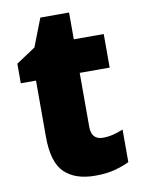

<svg xmlns="http://www.w3.org/2000/svg" viewBox="-78 -719 578 783"><g transform="rotate(-10 210.5 -327.0)"><path d="M311 -137Q332 -137 352.5 -142Q373 -147 395 -156V-21Q365 -7 332 1.5Q299 10 253 10Q171 10 126.5 -32.5Q82 -75 82 -182V-414H19V-495L99 -548L144 -664H263V-553H387V-414H263V-191Q263 -137 311 -137Z"/></g></svg>

Font: Noto Sans Gurmukhi UI SemiCondensed Black
Style: Regular
Weight: 900
Width: 4
Designer: Jelle Bosma - Monotype Design Team
Foundry: Monotype Imaging Inc.
Version: Version 2.004; ttfautohint (v1.8.4.7-5d5b)